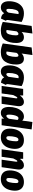

<svg xmlns="http://www.w3.org/2000/svg" viewBox="1949 -2754 824 4763"><g transform="rotate(90 2361.5 -372.0)"><path d="M524 -496 477 -168Q475 -148 475 -141Q475 -127 479.5 -119Q484 -111 496 -106L440 16Q394 12 358 -8Q322 -28 308 -64Q280 -23 245.5 -1.5Q211 20 164 20Q89 20 49.5 -34Q10 -88 10 -183Q10 -278 40.5 -362Q71 -446 138.5 -499.5Q206 -553 312 -553Q366 -553 420.5 -538.5Q475 -524 524 -496ZM199 -180Q199 -144 207.5 -130.5Q216 -117 231 -117Q262 -117 293 -171L329 -418Q314 -422 298 -422Q249 -422 224 -348.5Q199 -275 199 -180Z M1046 -363Q1046 -194 975 -87Q904 20 738 20Q632 20 523 -28L623 -744L811 -764L773 -495Q797 -522 831.5 -537.5Q866 -553 903 -553Q973 -553 1009.5 -504Q1046 -455 1046 -363ZM757 -370 723 -124Q741 -116 762 -116Q809 -116 832.5 -190Q856 -264 856 -351Q856 -390 847 -403.5Q838 -417 821 -417Q788 -417 757 -370Z M1580 -363Q1580 -194 1509 -87Q1438 20 1272 20Q1166 20 1057 -28L1157 -744L1345 -764L1307 -495Q1331 -522 1365.5 -537.5Q1400 -553 1437 -553Q1507 -553 1543.5 -504Q1580 -455 1580 -363ZM1291 -370 1257 -124Q1275 -116 1296 -116Q1343 -116 1366.5 -190Q1390 -264 1390 -351Q1390 -390 1381 -403.5Q1372 -417 1355 -417Q1322 -417 1291 -370Z M2115 -496 2068 -168Q2066 -148 2066 -141Q2066 -127 2070.5 -119Q2075 -111 2087 -106L2031 16Q1985 12 1949 -8Q1913 -28 1899 -64Q1871 -23 1836.5 -1.5Q1802 20 1755 20Q1680 20 1640.5 -34Q1601 -88 1601 -183Q1601 -278 1631.5 -362Q1662 -446 1729.5 -499.5Q1797 -553 1903 -553Q1957 -553 2011.5 -538.5Q2066 -524 2115 -496ZM1790 -180Q1790 -144 1798.5 -130.5Q1807 -117 1822 -117Q1853 -117 1884 -171L1920 -418Q1905 -422 1889 -422Q1840 -422 1815 -348.5Q1790 -275 1790 -180Z M2614 -430Q2614 -413 2611 -393L2555 0H2369L2418 -351Q2419 -358 2419 -369Q2419 -381 2416 -385.5Q2413 -390 2407 -390Q2394 -390 2378.5 -366.5Q2363 -343 2338 -288L2297 0H2111L2185 -534H2347L2348 -451Q2377 -497 2418 -525Q2459 -553 2506 -553Q2557 -553 2585.5 -520.5Q2614 -488 2614 -430Z M3190 -744 3086 0H2921L2922 -62Q2894 -23 2860.5 -1.5Q2827 20 2781 20Q2708 20 2670 -32.5Q2632 -85 2632 -183Q2632 -274 2659 -359Q2686 -444 2740.5 -498.5Q2795 -553 2871 -553Q2934 -553 2971 -510L3006 -763ZM2823 -185Q2823 -145 2831.5 -131Q2840 -117 2855 -117Q2885 -117 2925 -181L2955 -395Q2937 -418 2913 -418Q2882 -418 2862 -380Q2842 -342 2832.5 -288Q2823 -234 2823 -185Z M3170 -202Q3170 -295 3200.5 -375Q3231 -455 3296 -504Q3361 -553 3458 -553Q3559 -553 3616 -495.5Q3673 -438 3673 -331Q3672 -237 3641.5 -157.5Q3611 -78 3546 -29Q3481 20 3384 20Q3283 20 3226.5 -37Q3170 -94 3170 -202ZM3484 -357Q3484 -389 3474.5 -403Q3465 -417 3444 -417Q3398 -417 3378 -341.5Q3358 -266 3358 -182Q3358 -147 3367.5 -132Q3377 -117 3398 -117Q3445 -117 3464.5 -194.5Q3484 -272 3484 -357Z M4186 -430Q4186 -413 4183 -393L4127 0H3941L3990 -351Q3991 -358 3991 -369Q3991 -381 3988 -385.5Q3985 -390 3979 -390Q3966 -390 3950.5 -366.5Q3935 -343 3910 -288L3869 0H3683L3757 -534H3919L3920 -451Q3949 -497 3990 -525Q4031 -553 4078 -553Q4129 -553 4157.5 -520.5Q4186 -488 4186 -430Z M4207 -202Q4207 -295 4237.5 -375Q4268 -455 4333 -504Q4398 -553 4495 -553Q4596 -553 4653 -495.5Q4710 -438 4710 -331Q4709 -237 4678.5 -157.5Q4648 -78 4583 -29Q4518 20 4421 20Q4320 20 4263.5 -37Q4207 -94 4207 -202ZM4521 -357Q4521 -389 4511.5 -403Q4502 -417 4481 -417Q4435 -417 4415 -341.5Q4395 -266 4395 -182Q4395 -147 4404.5 -132Q4414 -117 4435 -117Q4482 -117 4501.5 -194.5Q4521 -272 4521 -357Z"/></g></svg>

Font: Fira Sans Condensed Black
Style: Italic
Weight: 900
Width: 3
Italic angle: -8°
Designer: Carrois Corporate & Edenspiekermann AG
Foundry: Carrois Corporate GbR & Edenspiekermann AG
Version: Version 4.203